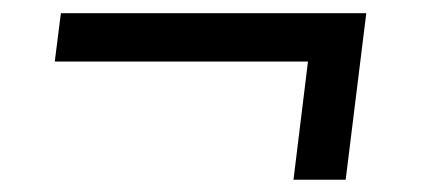

<svg xmlns="http://www.w3.org/2000/svg" viewBox="-20 -378 664 298"><path d="M74.5 -357.5H548.5L516.5 -99H435.5L458 -282.5H65Z"/></svg>

Font: Merriweather 24pt Medium
Style: Italic
Weight: 500
Italic angle: -7.8°
Version: Version 2.101